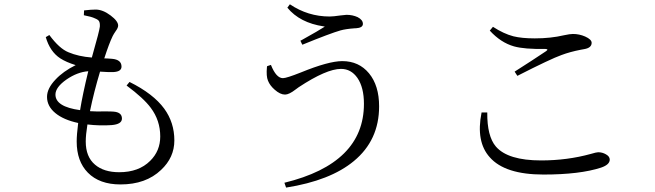

<svg xmlns="http://www.w3.org/2000/svg" viewBox="-20 -809 3040 891"><path d="M539.1 46.9Q441.4 46.9 387.7 -7.8Q335.9 -60.5 335.9 -152.3Q335.9 -183.6 342.8 -238.3Q274.4 -252.9 236.3 -284.7Q198.2 -316.4 198.2 -359.4Q198.2 -398.4 237.3 -439.5Q272.5 -477.5 331.1 -506.8Q287.1 -520.5 259.8 -538.1Q211.9 -569.3 192.4 -636.7L209 -646.5Q255.9 -583 297.9 -566.4Q343.8 -546.9 406.2 -542Q408.2 -548.8 412.1 -563.5Q440.4 -662.1 443.4 -685.5Q444.3 -703.1 439.5 -710.9Q435.5 -717.8 420.9 -723.6Q405.3 -731.4 369.1 -738.3L370.1 -760.7Q403.3 -764.6 423.8 -764.6Q457 -764.6 493.2 -737.3Q528.3 -710.9 528.3 -690.4Q528.3 -679.7 516.6 -664.1Q507.8 -651.4 502.9 -641.6Q486.3 -607.4 463.9 -538.1Q476.6 -538.1 500 -536.1Q543.9 -532.2 543.9 -500Q543.9 -476.6 506.8 -474.6Q486.3 -473.6 444.3 -476.6Q416 -382.8 397.5 -293Q424.8 -291 468.8 -292Q498 -292 506.8 -291Q545.9 -288.1 545.9 -258.8Q545.9 -232.4 498 -228.5Q444.3 -224.6 385.7 -231.4Q377.9 -182.6 377.9 -152.3Q377.9 -81.1 420.9 -44.9Q461.9 -9.8 533.2 -9.8Q624 -9.8 676.8 -62.5Q723.6 -108.4 723.6 -175.8Q723.6 -250 679.7 -308.6Q646.5 -353.5 567.4 -412.1L581.1 -428.7Q691.4 -374 742.2 -304.7Q789.1 -240.2 789.1 -157.2Q789.1 -78.1 727.5 -20.5Q657.2 46.9 539.1 46.9ZM351.6 -297.9Q363.3 -370.1 389.6 -478.5Q338.9 -474.6 289.1 -440.4Q237.3 -404.3 237.3 -370.1Q237.3 -313.5 351.6 -297.9Z M1307.6 61.5 1299.8 39.1Q1668.9 -50.8 1668.9 -327.1Q1668.9 -403.3 1638.7 -447.3Q1609.4 -489.3 1562.5 -489.3Q1495.1 -489.3 1366.2 -404.3Q1361.3 -400.4 1351.6 -393.6Q1321.3 -370.1 1302.7 -370.1Q1280.3 -370.1 1254.9 -392.6Q1232.4 -412.1 1223.6 -434.6Q1214.8 -455.1 1218.8 -498Q1219.7 -500 1219.7 -502L1237.3 -507.8Q1261.7 -446.3 1293 -446.3Q1309.6 -446.3 1376 -472.7Q1504.9 -525.4 1568.4 -525.4Q1645.5 -525.4 1692.4 -468.8Q1739.3 -412.1 1739.3 -315.4Q1739.3 -158.2 1622.1 -61.5Q1512.7 29.3 1307.6 61.5ZM1382.8 -601.6 1374 -620.1Q1376 -621.1 1379.9 -623Q1460.9 -668 1487.3 -685.5Q1485.4 -685.5 1482.4 -686.5Q1371.1 -703.1 1313.5 -773.4L1325.2 -789.1Q1409.2 -732.4 1509.8 -732.4Q1526.4 -732.4 1559.6 -737.3Q1581.1 -740.2 1587.9 -740.2Q1616.2 -740.2 1639.6 -729.5Q1664.1 -716.8 1664.1 -698.2Q1664.1 -679.7 1630.9 -677.7Q1629.9 -677.7 1626 -677.7Q1585 -674.8 1560.5 -668Q1512.7 -654.3 1385.7 -602.5Z M2502 1Q2323.2 1 2252.9 -79.1Q2187.5 -151.4 2214.8 -287.1H2241.2Q2240.2 -176.8 2281.2 -128.9Q2336.9 -64.5 2491.2 -64.5Q2612.3 -64.5 2721.7 -94.7Q2748 -102.5 2755.9 -102.5Q2775.4 -102.5 2792 -92.8Q2809.6 -83 2809.6 -68.4Q2809.6 -44.9 2769.5 -31.2Q2670.9 1 2502 1ZM2380.9 -457 2368.2 -476.6Q2454.1 -531.2 2513.7 -571.3Q2528.3 -581.1 2509.8 -582Q2414.1 -580.1 2365.2 -593.8Q2303.7 -611.3 2252.9 -667L2267.6 -684.6Q2317.4 -652.3 2362.3 -640.6Q2401.4 -630.9 2461.9 -630.9Q2536.1 -630.9 2597.7 -645.5Q2625 -651.4 2638.7 -651.4Q2668 -651.4 2695.3 -639.6Q2725.6 -626 2725.6 -610.4Q2725.6 -586.9 2691.4 -581.1Q2686.5 -580.1 2674.8 -578.1Q2625 -568.4 2585.9 -553.7Q2536.1 -536.1 2380.9 -457Z"/></svg>

Font: Bpmf Zihi Only R
Style: R
Weight: 400
Foundry: But Ko
Version: Version 1.320